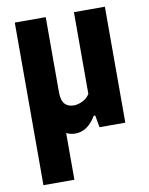

<svg xmlns="http://www.w3.org/2000/svg" viewBox="-86 -609 692 892"><g transform="rotate(-10 260.0 -163.5)"><path d="M471 -547V0H349.5L339 -57H332Q292.5 9.5 234.5 9.5Q210.5 9.5 192 -0.5V220H46V-547H192V-193.5Q192 -154 207.2 -137.2Q222.5 -120.5 249.5 -120.5Q269.5 -120.5 290.8 -130.8Q312 -141 325 -161V-547Z"/></g></svg>

Font: Encode Sans Condensed
Style: Bold
Weight: 700
Width: 3
Designer: Multiple Designers
Foundry: Impallari Type
Version: Version 2.000